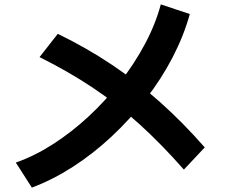

<svg xmlns="http://www.w3.org/2000/svg" viewBox="-20 -802 1040 874"><path d="M52 -62Q138 -92 222.5 -146.5Q307 -201 384 -272.5Q461 -344 526.5 -428Q592 -512 640 -602Q688 -692 712 -782L844 -738Q817 -640 766 -541.5Q715 -443 644 -351.5Q573 -260 488.5 -181Q404 -102 311.5 -42.5Q219 17 125 52ZM817 -30Q715 -146 614 -237.5Q513 -329 402 -403Q291 -477 160 -542L243 -648Q375 -584 490.5 -506.5Q606 -429 710 -336Q814 -243 912 -131Z"/></svg>

Font: M PLUS 2 Thin
Style: Bold
Weight: 700
Version: Version 1.001